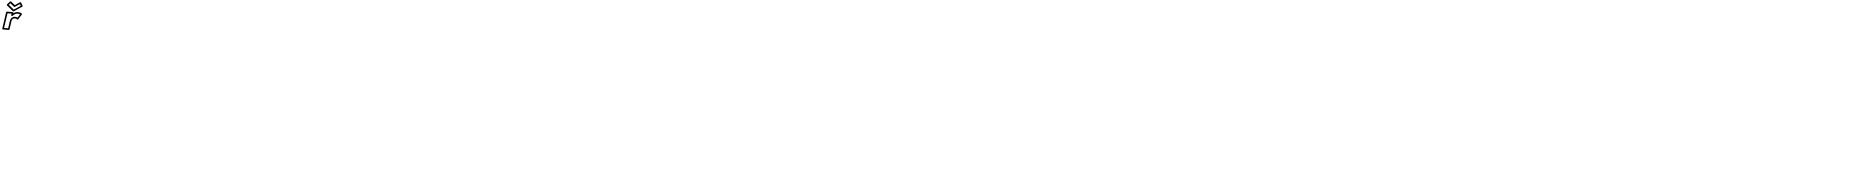

<svg xmlns="http://www.w3.org/2000/svg" viewBox="49 -3400 57615 5960"><g transform="rotate(5 28857.0 -420.0)"><path d="M229.2 -805.2 348.2 -707.8C356.3 -701.3 368.9 -702 377.8 -707.8L524.8 -805.2L555.6 -754.2L350.1 -618L183.8 -754.2ZM246.7 -860.2C238 -867.3 221.4 -866.4 211.2 -855L130.1 -764C120 -752.7 120.5 -736.8 130.2 -728.8L327.9 -566.8C335.1 -560.9 347.5 -560.3 357.5 -566.8L601.8 -728.8C614.3 -737.1 618.6 -753.1 612.1 -764L557.2 -855C551.4 -864.6 535.9 -868.6 523.2 -860.2L370.4 -759ZM274 0 312.9 -270C315 -282.1 335.9 -349 404.3 -349C452.5 -349 475.2 -328.5 478 -326C481.2 -323.4 498.8 -306.9 516.7 -334.9L612.3 -484.9C619.6 -496.3 616.9 -509.7 609 -516.3C605.7 -518.8 561.3 -553 487.7 -553C428.3 -553 379 -526 346.2 -501.3L347.9 -513C350.1 -528.1 337.3 -538 326.5 -538H149.5C134.4 -538 122.5 -523.7 120.9 -513L47 0C44.8 15.1 57.7 25 68.4 25H245.4C260.5 25 272.5 10.7 274 0ZM227.6 -25H100.6L167.3 -488H294.3L287.3 -439C285.7 -428.3 293.5 -414 308.7 -414H310.7C318.6 -414 326.9 -417.7 333 -425.1C335.6 -428.3 396.5 -503 480.5 -503C513.9 -503 540.1 -493.8 556.9 -485.6L490.5 -381.3C475.4 -389 447.2 -399 411.5 -399C297 -399 265.3 -286.7 262.9 -270Z"/></g></svg>

Font: Hussar Ekologiczny
Style: Regular
Weight: 400
Foundry: Cannot Into Space Fonts
Version: Version 0.97